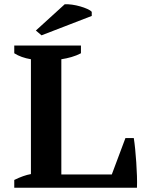

<svg xmlns="http://www.w3.org/2000/svg" viewBox="-20 -874 707 894"><path d="M46.4 -662.1H356.9V-626Q336.4 -615.2 312.7 -608.4Q289.1 -601.6 265.6 -598.1V-61.5H500.5L564 -231H603Q606.4 -209.5 609.4 -179.7Q612.3 -149.9 614.5 -117.9Q616.7 -85.9 617.7 -54.9Q618.7 -23.9 617.7 0H46.4V-36.1Q68.4 -46.9 87.6 -53.7Q106.9 -60.5 124 -63.5V-598.1Q77.6 -606 46.4 -626ZM281.2 -854Q296.4 -855 315.7 -852.3Q335 -849.6 353.5 -844.2Q372.1 -838.9 386.7 -832.3Q401.4 -825.7 407.2 -818.8V-799.8L173.3 -709.5L147 -731.9Z"/></svg>

Font: PT Astra Serif
Style: Bold
Weight: 700
Designer: A.Korolkova, I. Chaeva
Foundry: ParaType Ltd
Version: Version 1.002